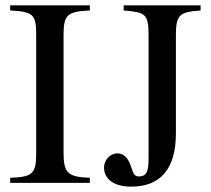

<svg xmlns="http://www.w3.org/2000/svg" viewBox="-20 -682 787 716"><path d="M315 0V-19C233 -22 217 -37 217 -112V-551C217 -627 231 -639 315 -643V-662H18V-643C103 -638 115 -630 115 -551V-112C115 -34 102 -22 18 -19V0ZM728 -662H441V-643C522 -636 534 -631 534 -550V-94C534 -44 528 -24 497 -24C477 -24 476 -43 466 -68C455 -96 440 -110 417 -110C390 -110 368 -84 368 -58C368 -11 409 14 469 14C575 14 636 -48 636 -185V-549C636 -626 647 -637 728 -643Z"/></svg>

Font: XITS
Style: Regular
Weight: 400
Designer: MicroPress Inc., with final additions and corrections provided by Coen Hoffman, Elsevier (retired)
Version: Version 1.302